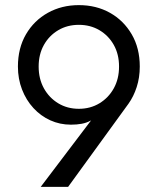

<svg xmlns="http://www.w3.org/2000/svg" viewBox="-20 -730 616 750"><path d="M445 -470Q445 -422 424.5 -385Q404 -348 368.5 -326.5Q333 -305 288 -305Q243 -305 207.5 -326.5Q172 -348 151.5 -385Q131 -422 131 -470Q131 -518 151.5 -554.5Q172 -591 207.5 -612Q243 -633 288 -633Q333 -633 368.5 -612Q404 -591 424.5 -554.5Q445 -518 445 -470ZM246 0 482 -325Q502 -353 514 -390Q526 -427 526 -470Q526 -542 494.5 -596Q463 -650 409.5 -680Q356 -710 288 -710Q221 -710 167 -680Q113 -650 81.5 -596Q50 -542 50 -470Q50 -422 66 -380.5Q82 -339 110.5 -308Q139 -277 176.5 -260Q214 -243 257 -243Q280 -243 299 -246.5Q318 -250 334.5 -259Q351 -268 364 -284L358 -289L139 0Z"/></svg>

Font: Jost* Book
Style: Regular
Weight: 400
Version: Version 3.000